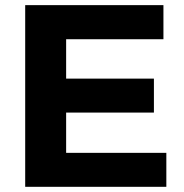

<svg xmlns="http://www.w3.org/2000/svg" viewBox="-20 -720 708 740"><path d="M77.1 0V-700.2H609.9V-568.8H234.9V-417H573.2V-286.1H234.9V-130.9H621.1V0Z"/></svg>

Font: TruenoSBd
Style: Demi
Weight: 600
Designer: Julieta Ulanovsky
Foundry: Julieta Ulanovsky
Version: Version 3.001b